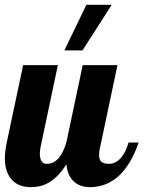

<svg xmlns="http://www.w3.org/2000/svg" viewBox="-28 -770 595 796"><path d="M546.9 -179.2Q532.7 -138.7 516.1 -108.9Q499.5 -79.1 481.7 -58.6Q463.9 -38.1 445.3 -25.4Q426.8 -12.7 409.2 -5.9Q391.6 1 375.5 3.4Q359.4 5.9 346.2 5.9Q303.2 5.9 277.8 -17.8Q252.4 -41.5 247.1 -88.9Q228 -58.1 208.5 -39.6Q189 -21 169.9 -10.7Q150.9 -0.5 132.8 2.7Q114.7 5.9 99.1 5.9Q76.7 5.9 57.1 -1Q37.6 -7.8 23.2 -22.5Q8.8 -37.1 0.5 -59.6Q-7.8 -82 -7.8 -113.8Q-7.8 -127.4 -5.9 -143.8Q-3.9 -160.2 0 -179.2L67.9 -500H211.9L140.1 -160.2Q137.2 -144.5 137.2 -131.8Q137.2 -114.7 143.6 -102.8Q149.9 -90.8 167 -90.8Q181.6 -90.8 193.8 -97.4Q206.1 -104 216.1 -115.7Q226.1 -127.4 233.6 -143.8Q241.2 -160.2 247.1 -179.2L314.9 -500H459L387.2 -160.2Q384.8 -151.9 383.8 -143.8Q382.8 -135.7 382.8 -127.9Q382.8 -106.9 392.8 -98.9Q402.8 -90.8 423.8 -90.8Q438.5 -90.8 450.9 -97.4Q463.4 -104 473.6 -115.7Q483.9 -127.4 491.7 -143.8Q499.5 -160.2 504.9 -179.2ZM238.8 -561 330.1 -750H435.1L314 -561Z"/></svg>

Font: Lobster
Style: Regular
Weight: 400
Designer: Pablo Impallari
Foundry: Pablo Impallari
Version: Version 1.007; ttfautohint (v1.1) -l 8 -r 50 -G 50 -x 14 -D 